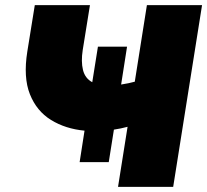

<svg xmlns="http://www.w3.org/2000/svg" viewBox="-20 -725 804 745"><path d="M438 0 475 -233Q449 -226 422 -222L402 -96H289L308 -218Q234 -225 178 -259.5Q122 -294 96 -359.5Q70 -425 86 -525L115 -705H329L301 -531Q294 -486 302 -453.5Q310 -421 338 -406L360 -544H473L450 -397Q482 -402 503 -408L550 -705H764L652 0Z"/></svg>

Font: Mulish ExtraBlack
Style: Italic
Weight: 1000
Italic angle: -9°
Designer: Vernon Adams
Foundry: Vernon Adams
Version: Version 3.603; ttfautohint (v1.8.3)